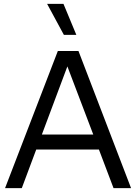

<svg xmlns="http://www.w3.org/2000/svg" viewBox="-20 -966 699 986"><path d="M306 -946 372 -787H308L222 -946ZM653 0H563L488 -198H166L92 0H6L277 -704H383ZM326 -625 195 -275H459Z"/></svg>

Font: CBA Beacon Sans
Style: Regular
Weight: 400
Designer: Wei Huang
Foundry: Wei Huang
Version: Version 1.002